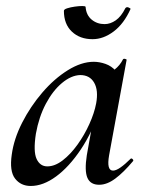

<svg xmlns="http://www.w3.org/2000/svg" viewBox="-20 -604 481 637"><path d="M82 13Q49 13 30 -11.5Q11 -36 19 -91Q26 -143 53.5 -197Q81 -251 120.5 -297Q160 -343 205 -371Q250 -399 291 -399Q310 -399 330 -392Q350 -385 364.5 -368.5Q379 -352 381 -326L327 -357Q342 -359 360 -373Q378 -387 388 -407Q390 -410 395.5 -408.5Q401 -407 400 -405L342 -89Q333 -38 355 -38Q365 -38 380 -48.5Q395 -59 413 -77Q416 -80 420 -76Q424 -72 421 -69Q390 -32 362.5 -11.5Q335 9 309 9Q280 9 270 -14Q260 -37 268 -89L293 -229L313 -246Q287 -166 248 -108Q209 -50 166 -18.5Q123 13 82 13ZM137 -52Q162 -52 188 -72Q214 -92 237 -124Q260 -156 276.5 -192.5Q293 -229 299 -261Q307 -304 292.5 -329.5Q278 -355 246 -355Q216 -354 185.5 -328.5Q155 -303 132 -259.5Q109 -216 99 -160Q90 -101 101.5 -76.5Q113 -52 137 -52ZM287 -474Q245 -474 218.5 -499Q192 -524 192 -568Q192 -573 203 -576.5Q214 -580 228 -582Q242 -584 253 -584Q264 -584 264 -581Q266 -554 284 -539Q302 -524 327 -524Q346 -524 364 -536.5Q382 -549 396 -577Q400 -582 407 -579Q414 -576 413 -574Q391 -525 357 -499.5Q323 -474 287 -474Z"/></svg>

Font: Cormorant Light SemiBold
Style: Italic
Weight: 600
Italic angle: -10°
Version: Version 4.000